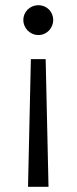

<svg xmlns="http://www.w3.org/2000/svg" viewBox="-20 -520 295 740"><path d="M128 -500C96 -500 70 -475 70 -443C70 -411 96 -385 128 -385C160 -385 185 -411 185 -443C185 -475 160 -500 128 -500ZM99 -292 88 200H167L156 -292Z"/></svg>

Font: Space Cowgirl
Style: Regular
Weight: 400
Designer: Valery Marier
Foundry: Valery Marier
Version: Version 1.000;hotconv 1.0.109;makeotfexe 2.5.65596